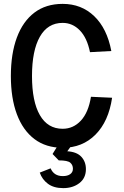

<svg xmlns="http://www.w3.org/2000/svg" viewBox="-20 -746 640 990"><path d="M303 16Q217 16 157.5 -29Q98 -74 67 -157Q36 -240 36 -354Q36 -469 67 -552.5Q98 -636 157.5 -681Q217 -726 303 -726Q400 -726 466 -662.5Q532 -599 554 -483L444 -477Q429 -551 391.5 -589.5Q354 -628 303 -628Q226 -628 185.5 -556.5Q145 -485 145 -354Q145 -223 185.5 -152.5Q226 -82 303 -82Q358 -82 397 -124Q436 -166 449 -247L558 -242Q540 -120 472.5 -52Q405 16 303 16ZM306 224Q257 224 227 201.5Q197 179 185 144L241 122Q258 162 304 162Q328 162 342 152Q356 142 356 124Q356 105 342.5 93Q329 81 283 81L251 48L287 -10H359L327 34Q376 37 399.5 62.5Q423 88 423 126Q423 172 389.5 198Q356 224 306 224Z"/></svg>

Font: Geist Mono Medium
Style: Regular
Weight: 500
Monospace: yes
Designer: Basement.studio, Andrés Briganti, Mateo Zaragoza
Foundry: Basement.studio, Vercel, Andrés Briganti, Guido Ferreyra, Mateo Zaragoza
Version: Version 1.500; ttfautohint (v1.8.4.7-5d5b)